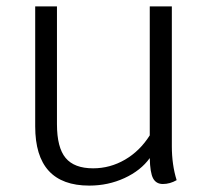

<svg xmlns="http://www.w3.org/2000/svg" viewBox="-20 -570 650 600"><path d="M532 -7Q511 5 489 5Q468 5 458.5 -12.5Q449 -30 448 -76Q420 -37 369 -13.5Q318 10 259 10Q90 10 90 -175V-550H158V-182Q158 -109 185 -76.5Q212 -44 271 -44Q324 -44 370.5 -71Q417 -98 448 -147V-550H517V-113Q517 -55 532 -7Z"/></svg>

Font: Krub
Style: Regular
Weight: 400
Designer: Ekaluck Peanpanawate
Foundry: Cadson Demak Co.,Ltd.
Version: Version 1.000; ttfautohint (v1.6)